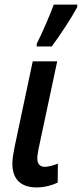

<svg xmlns="http://www.w3.org/2000/svg" viewBox="-20 -809 358 839"><path d="M140 -606H206C241 -652 296 -737 317 -777L318 -789H215C199 -745 163 -661 141 -619ZM140 10C173 10 208 1 232 -11L233 -94C212 -86 193 -80 175 -80C154 -80 143 -94 143 -117C143 -130 146 -144 149 -161L230 -541H123L44 -168C38 -138 34 -113 34 -94C34 -22 75 10 140 10Z"/></svg>

Font: Noto Sans Display SemiCondensed Medium
Style: Italic
Weight: 500
Width: 4
Italic angle: -12°
Designer: Monotype Design Team
Foundry: Monotype Imaging Inc.
Version: Version 1.900